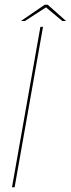

<svg xmlns="http://www.w3.org/2000/svg" viewBox="-20 -788 298 808"><path d="M30.5 0H41.5L161 -675H150ZM68 -699.5H84.5L173.5 -757L242.5 -699.5H258L181 -768H168Z"/></svg>

Font: Anybody UltraCondensed Thin Thin
Style: Italic
Weight: 250
Italic angle: -10°
Version: Version 1.111